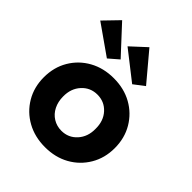

<svg xmlns="http://www.w3.org/2000/svg" viewBox="-224 -941 1085 1085"><g transform="rotate(45 318.5 -398.5)"><path d="M319 10Q237 10 173 -25.5Q109 -61 72 -123.5Q35 -186 35 -265Q35 -345 72 -407.5Q109 -470 173 -505.5Q237 -541 319 -541Q401 -541 464.5 -505.5Q528 -470 565 -407.5Q602 -345 602 -265Q602 -186 565 -123.5Q528 -61 464.5 -25.5Q401 10 319 10ZM319 -121Q375 -121 412 -162Q449 -203 448 -265Q449 -329 412 -369.5Q375 -410 319 -410Q263 -410 225.5 -369Q188 -328 189 -265Q189 -224 205.5 -191Q222 -158 252 -139.5Q282 -121 319 -121ZM416 -590 246 -723 337 -807 479 -638ZM212 -592 34 -717 120 -806 271 -643Z"/></g></svg>

Font: Readex Pro bold
Style: Bold
Weight: 700
Designer: Bonnie Shaver-Troup, Thomas Jockin
Foundry: Lexend
Version: Version 1.200; ttfautohint (v1.8.3)